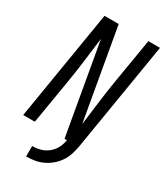

<svg xmlns="http://www.w3.org/2000/svg" viewBox="-228 -825 956 1115"><g transform="rotate(30 250.5 -267.5)"><path d="M143 200V130Q161 130 179.5 127Q198 124 215.5 116.5Q233 109 248 97Q263 85 274 69Q285 53 291.5 35.5Q298 18 301 0H285L178 -609Q177 -599 175.5 -589Q174 -579 173 -570L159 -459Q154 -418 148 -376.5Q142 -335 135 -294L86 0H8L129 -735H224L331 -126Q332 -136 333.5 -146Q335 -156 336 -165L350 -276Q355 -317 361 -358.5Q367 -400 374 -441L423 -735H501L380 0Q375 27 366 54Q357 81 340.5 105Q324 129 301 148Q278 167 252 179Q226 191 198 195.5Q170 200 143 200Z"/></g></svg>

Font: Iosevka Curly Oblique
Style: Regular
Weight: 400
Italic angle: -9°
Monospace: yes
Designer: Belleve Invis
Foundry: Belleve Invis
Version: Version 11.1.0; ttfautohint (v1.8.3)